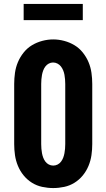

<svg xmlns="http://www.w3.org/2000/svg" viewBox="-20 -946 540 974"><path d="M250 8Q222 8 194 2Q166 -4 142 -19Q118 -34 100 -56Q82 -78 71 -104.5Q60 -131 56 -159Q52 -187 52 -215V-520Q52 -548 56 -576.5Q60 -605 71 -631Q82 -657 100 -679.5Q118 -702 142 -716.5Q166 -731 194 -738.5Q222 -746 250 -746Q278 -746 306 -738.5Q334 -731 358 -716.5Q382 -702 400 -679.5Q418 -657 429 -631Q440 -605 444 -576.5Q448 -548 448 -520V-215Q448 -187 444 -159Q440 -131 429 -104.5Q418 -78 400 -56Q382 -34 358 -19Q334 -4 306 2Q278 8 250 8ZM250 -106Q262 -106 272.5 -111.5Q283 -117 290 -126.5Q297 -136 301 -147Q305 -158 307 -169Q309 -180 310 -191.5Q311 -203 311 -215V-520Q311 -532 310 -543.5Q309 -555 307 -566.5Q305 -578 300.5 -589Q296 -600 289 -609Q282 -618 271.5 -623.5Q261 -629 249 -629Q238 -629 227.5 -623.5Q217 -618 210 -608.5Q203 -599 199 -588Q195 -577 193 -566Q191 -555 190 -543.5Q189 -532 189 -520V-215Q189 -203 190 -191.5Q191 -180 193 -169Q195 -158 199 -147Q203 -136 210 -126.5Q217 -117 227.5 -111.5Q238 -106 250 -106ZM100 -844V-926H400V-844Z"/></svg>

Font: Iosevka Slab Heavy
Style: Regular
Weight: 900
Monospace: yes
Designer: Belleve Invis
Foundry: Belleve Invis
Version: Version 11.1.0; ttfautohint (v1.8.3)